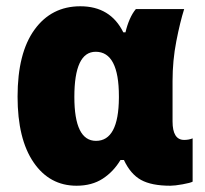

<svg xmlns="http://www.w3.org/2000/svg" viewBox="-20 -582 655 612"><path d="M364 -72H375Q396 -27 429.5 -8.5Q463 10 523 10Q537 10 562 5.5Q587 1 594 -3V-141Q582 -136 567 -136Q530 -136 530 -195V-324Q530 -389 542 -450.5Q554 -512 567 -553H413Q402 -540 393.5 -520.5Q385 -501 380 -479H373Q332 -562 236 -562Q144 -562 90 -487.5Q36 -413 36 -274Q36 -139 87 -64.5Q138 10 224 10Q273 10 307.5 -12.5Q342 -35 364 -72ZM217 -273Q217 -417 285 -417Q359 -417 359 -275V-270Q358 -133 286 -133Q217 -133 217 -273Z"/></svg>

Font: Noto Sans UI SemiCondensed Black
Style: Regular
Weight: 900
Width: 4
Designer: Monotype Design Team
Foundry: Monotype Imaging Inc.
Version: 1.001